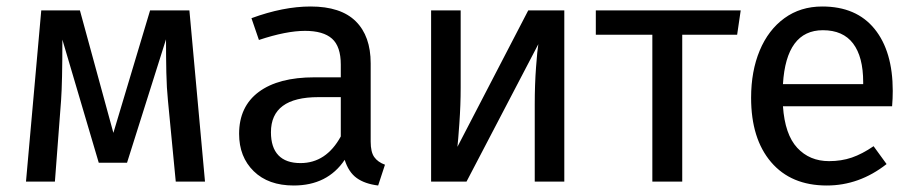

<svg xmlns="http://www.w3.org/2000/svg" viewBox="-20 -559 2819 591"><path d="M611 0H521L497 -249Q493 -288 492 -335.5Q491 -383 491 -438L371 -58H284L172 -437Q172 -305 168 -250L149 0H60L107 -527H226L329 -150L442 -527H563Z M1165 -52 1144 12Q1103 7 1078 -11Q1053 -29 1041 -67Q988 12 884 12Q806 12 761 -32Q716 -76 716 -147Q716 -231 776.5 -276Q837 -321 948 -321H1029V-360Q1029 -416 1002 -440Q975 -464 919 -464Q861 -464 777 -436L754 -503Q852 -539 936 -539Q1029 -539 1075 -493.5Q1121 -448 1121 -364V-123Q1121 -91 1132 -75.5Q1143 -60 1165 -52ZM1029 -139V-260H960Q814 -260 814 -152Q814 -105 837 -81Q860 -57 905 -57Q984 -57 1029 -139Z M1717 0H1626V-238Q1626 -298 1630 -352Q1634 -406 1637 -423L1416 0H1307V-527H1398V-289Q1398 -236 1394 -179.5Q1390 -123 1388 -107L1606 -527H1717Z M2249 -452H2080V0H1988V-452H1814V-527H2260Z M2726 -232H2390Q2396 -145 2434 -104Q2472 -63 2532 -63Q2570 -63 2602 -74Q2634 -85 2669 -109L2709 -54Q2625 12 2525 12Q2415 12 2353.5 -60Q2292 -132 2292 -258Q2292 -340 2318.5 -403.5Q2345 -467 2394.5 -503Q2444 -539 2511 -539Q2616 -539 2672 -470Q2728 -401 2728 -279Q2728 -256 2726 -232ZM2637 -306Q2637 -384 2606 -425Q2575 -466 2513 -466Q2400 -466 2390 -300H2637Z"/></svg>

Font: FiraGOUPP
Style: Medium
Weight: 400
Designer: bBox Type
Foundry: bBox Type GmbH
Version: Version 1.001